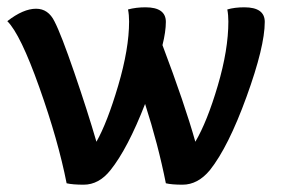

<svg xmlns="http://www.w3.org/2000/svg" viewBox="-23 -505 777 528"><path d="M648.9 -484.9Q705.1 -484.9 705.1 -444.8Q705.1 -377 655 -239Q605 -101.1 554.2 -37.1Q521 2.9 479 2.9Q449.2 2.9 433.1 -1Q412.1 -106.9 376 -219.2Q328.1 -96.2 280.8 -37.1Q249 2.9 207 2.9Q176.8 2.9 160.2 -1Q137.2 -118.2 85.2 -264.6Q33.2 -411.1 -2.9 -446.8Q41 -481 76.2 -481Q109.9 -481 127 -445.8Q145 -411.1 181.4 -305.2Q217.8 -199.2 242.2 -115.2Q272 -168 302 -269.5Q332 -371.1 332 -445.8Q332 -463.9 329.1 -479Q351.1 -484.9 377 -484.9Q433.1 -484.9 433.1 -444.8Q433.1 -418 423.8 -380.9Q484.9 -219.2 514.2 -115.2Q546.9 -170.9 575.9 -269.5Q605 -368.2 605 -445.8Q605 -463.9 602.1 -479Q622.1 -484.9 648.9 -484.9Z"/></svg>

Font: Sukar
Style: Bold
Weight: 700
Designer: Dario Muhafara - Ghiath Alsory
Foundry: Dario Muhafara - Ghiath Alsory
Version: Version 1.00 March 27, 2016, initial release